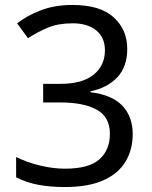

<svg xmlns="http://www.w3.org/2000/svg" viewBox="-20 -744 612 774"><path d="M493 -547Q493 -475 453 -432.5Q413 -390 345 -376V-372Q431 -362 473 -318Q515 -274 515 -203Q515 -141 486 -92.5Q457 -44 396.5 -17Q336 10 241 10Q185 10 137 1.5Q89 -7 45 -29V-111Q90 -89 142 -76.5Q194 -64 242 -64Q338 -64 380.5 -101.5Q423 -139 423 -205Q423 -272 370.5 -301.5Q318 -331 223 -331H154V-406H224Q312 -406 357.5 -443Q403 -480 403 -541Q403 -593 368 -621.5Q333 -650 273 -650Q215 -650 174 -633Q133 -616 93 -590L49 -650Q87 -680 143.5 -702Q200 -724 272 -724Q384 -724 438.5 -674Q493 -624 493 -547Z"/></svg>

Font: Noto Sans Test
Style: Regular
Weight: 400
Version: Version 1.002; ttfautohint (v1.8.4.7-5d5b)